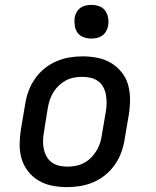

<svg xmlns="http://www.w3.org/2000/svg" viewBox="-20 -759 640 787"><path d="M255 8Q223 8 193 2Q163 -4 138 -19Q113 -34 95 -57Q77 -80 68.5 -108.5Q60 -137 60.5 -168.5Q61 -200 66 -231L83 -331Q87 -358 96.5 -384.5Q106 -411 122.5 -435Q139 -459 161.5 -477.5Q184 -496 210.5 -507.5Q237 -519 264 -523.5Q291 -528 318 -528Q350 -528 380 -522Q410 -516 435 -501Q460 -486 478.5 -463Q497 -440 505 -411.5Q513 -383 513 -351.5Q513 -320 508 -289L491 -189Q487 -162 477.5 -135.5Q468 -109 451.5 -85Q435 -61 412.5 -42.5Q390 -24 363.5 -12.5Q337 -1 309.5 3.5Q282 8 255 8ZM256 -76Q272 -76 289 -79Q306 -82 322 -90Q338 -98 351 -110.5Q364 -123 373.5 -138Q383 -153 389 -169.5Q395 -186 397 -203L414 -303Q417 -320 417 -337.5Q417 -355 414 -371.5Q411 -388 403 -402.5Q395 -417 382 -426.5Q369 -436 352 -440Q335 -444 317 -444Q301 -444 284 -441Q267 -438 251.5 -430Q236 -422 222.5 -409.5Q209 -397 199.5 -382Q190 -367 184.5 -350.5Q179 -334 176 -317L160 -217Q157 -200 156.5 -182.5Q156 -165 159.5 -148.5Q163 -132 171 -117.5Q179 -103 192 -93.5Q205 -84 221.5 -80Q238 -76 256 -76ZM354 -601Q338 -601 322.5 -606.5Q307 -612 298 -624.5Q289 -637 286.5 -653.5Q284 -670 286 -687Q288 -698 294 -709Q300 -720 310 -727Q320 -734 331.5 -736.5Q343 -739 355 -739Q371 -739 386.5 -733.5Q402 -728 411 -715.5Q420 -703 423 -686.5Q426 -670 423 -653Q421 -642 415 -631Q409 -620 399 -613Q389 -606 377.5 -603.5Q366 -601 354 -601Z"/></svg>

Font: Iosevka Etoile Medium
Style: Italic
Weight: 500
Italic angle: -9°
Designer: Belleve Invis
Foundry: Belleve Invis
Version: Version 22.1.2; ttfautohint (v1.8.4)